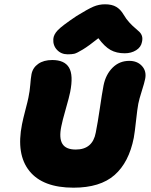

<svg xmlns="http://www.w3.org/2000/svg" viewBox="-20 -870 699 890"><path d="M293.9 -618.2Q263.7 -618.2 244.4 -638.7Q225.1 -659.2 227.1 -689Q228.5 -709.5 247.6 -729.7Q266.6 -750 335 -795.9Q387.2 -828.1 412.8 -839.1Q438.5 -850.1 466.8 -850.1Q499 -850.1 519 -838.1Q539.1 -826.2 553.2 -801.8Q564.9 -781.7 579.8 -765.6Q594.7 -749.5 605.5 -740.7Q616.2 -731.9 625.5 -722.9Q634.8 -713.9 638.2 -702.6Q641.6 -691.4 638.2 -675.8Q633.8 -651.4 611.1 -637.2Q588.4 -623 558.1 -623Q520 -623 492.4 -638.4Q464.8 -653.8 436 -692.9Q392.1 -657.7 364 -640.6Q335.9 -623.5 324.2 -620.8Q312.5 -618.2 293.9 -618.2ZM320.8 0Q178.7 0 116.5 -77.1Q54.2 -154.3 82 -293.9Q86.9 -318.8 98.1 -361.6Q109.4 -404.3 111.8 -418Q118.2 -448.7 120.4 -477.8Q122.6 -506.8 126 -525.9Q131.8 -556.2 157.2 -574Q182.6 -591.8 222.2 -591.8Q279.3 -591.8 300 -556.6Q320.8 -521.5 305.2 -442.9Q300.8 -420.4 284.7 -364.3Q268.6 -308.1 264.2 -284.2Q252.9 -229.5 269.3 -203.1Q285.6 -176.8 331.1 -176.8Q409.2 -176.8 423.8 -254.9Q433.1 -301.3 442.9 -368.4Q452.6 -435.5 460 -474.1Q470.2 -524.9 502 -556.4Q533.7 -587.9 579.1 -587.9Q616.7 -587.9 638.4 -563.7Q660.2 -539.6 652.8 -503.9Q649.4 -486.3 637.2 -448Q625 -409.7 621.1 -389.2Q616.7 -366.7 610.8 -312.3Q605 -257.8 600.1 -231Q577.6 -117.2 511 -58.6Q444.3 0 320.8 0Z"/></svg>

Font: Shantell Sans Irregular Bouncy
Style: Italic
Weight: 800
Italic angle: -11.31°
Designer: Stephen Nixon, Anya Danilova, Shantell Martin
Foundry: Arrow Type
Version: Version 1.006;[9816181b4]